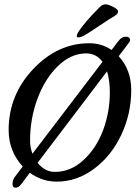

<svg xmlns="http://www.w3.org/2000/svg" viewBox="-20 -820 627 888"><path d="M341 -647Q335 -647 335 -653Q335 -660 340 -668Q367 -713 441 -787Q454 -800 468 -800Q480 -800 503 -788.5Q526 -777 526 -767Q526 -756 513 -748Q490 -735 440.5 -701.5Q391 -668 370 -656Q354 -647 341 -647ZM154 -67Q187 -25 234 -25Q307 -25 366.5 -80Q426 -135 457 -218.5Q488 -302 488 -393Q488 -449 475 -490ZM130 -109 454 -534Q426 -573 378 -573Q308 -573 247.5 -514Q187 -455 153 -362.5Q119 -270 119 -169Q119 -139 130 -109ZM496 -589 507 -603Q510 -607 516.5 -616Q523 -625 525.5 -627.5Q528 -630 532.5 -635.5Q537 -641 539.5 -642.5Q542 -644 546 -646.5Q550 -649 554.5 -649.5Q559 -650 564 -650Q577 -650 580.5 -641Q584 -632 576 -622L529 -560Q587 -497 587 -404Q587 -295 541.5 -197.5Q496 -100 416 -40Q336 20 243 20Q174 20 118 -21L87 20Q86 22 83.5 25.5Q81 29 79.5 30Q78 31 76 34Q74 37 72.5 38Q71 39 69 41.5Q67 44 65 44.5Q63 45 61 46Q59 47 56.5 47.5Q54 48 51 48Q38 48 38 30.5Q38 13 48 -1L85 -50Q20 -121 20 -219Q20 -380 133 -500Q246 -620 393 -620Q450 -620 496 -589Z"/></svg>

Font: EB Garamond 08
Style: Italic
Weight: 400
Italic angle: -14°
Version: Version 0.016